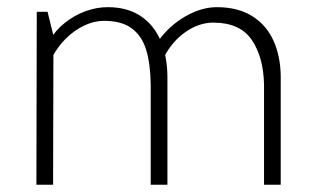

<svg xmlns="http://www.w3.org/2000/svg" viewBox="-20 -508 862 528"><path d="M706.1 -275.4Q704.6 -350.6 672.4 -398.2Q640.1 -445.8 566.4 -445.8Q527.3 -445.8 490.5 -420.2Q453.6 -394.5 431.6 -352.1L417 -397.5Q446.8 -438.5 490.5 -463.4Q534.2 -488.3 576.7 -488.3Q633.8 -488.3 673.1 -463.9Q712.4 -439.5 731.9 -396.5Q751.5 -353.5 752 -297.9V0H706.1ZM81.1 -475.6H110.8L127 -409.7L126 0H80.1ZM394.5 -275.4Q393.6 -334 381.6 -372.1Q369.6 -410.2 341.8 -430.4Q314 -450.7 266.1 -450.7Q238.8 -450.7 211.4 -437.7Q184.1 -424.8 160.6 -401.4Q137.2 -377.9 121.6 -347.2L116.7 -397.5Q132.3 -424.3 158.2 -445.1Q184.1 -465.8 214.8 -477.1Q245.6 -488.3 276.4 -488.3Q330.1 -488.3 366.7 -463.9Q403.3 -439.5 421.6 -396.5Q439.9 -353.5 440.4 -297.9V0H394.5Z"/></svg>

Font: DavidDev Light
Style: Regular
Weight: 300
Designer: David.dev
Foundry: David.dev
Version: Version 1.001;FEAKit 1.0